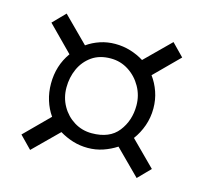

<svg xmlns="http://www.w3.org/2000/svg" viewBox="-77 -714 683 644"><g transform="rotate(15 264.5 -392.0)"><path d="M79 -155 37.5 -197.5 121.5 -281.5Q106 -303.5 97.5 -330.8Q89 -358 89 -388.5Q89 -451 123.5 -499L37.5 -586L79 -628.5L166 -541.5Q186.5 -556 211.2 -564.2Q236 -572.5 263.5 -572.5Q291 -572.5 316.5 -564.8Q342 -557 363.5 -543.5L450 -629L491.5 -586.5L407.5 -502.5Q423.5 -481 433 -453.8Q442.5 -426.5 442.5 -396Q442.5 -364.5 432.5 -336Q422.5 -307.5 405 -284L490 -199L448.5 -156.5L362.5 -242.5Q341 -228.5 316 -220Q291 -211.5 263.5 -211.5Q236 -211.5 211.2 -219.2Q186.5 -227 165 -240ZM263.5 -262.5Q325.5 -262.5 355.2 -300.5Q385 -338.5 385 -391Q385 -426 368.2 -455.8Q351.5 -485.5 323.5 -503.5Q295.5 -521.5 261.5 -521.5Q222.5 -521.5 196 -502.8Q169.5 -484 156 -454Q142.5 -424 142.5 -389Q142.5 -354 158.8 -325.2Q175 -296.5 202.5 -279.5Q230 -262.5 263.5 -262.5Z"/></g></svg>

Font: Jaro 24pt
Style: Regular
Weight: 400
Designer: Agyei Archer, Celine Hurka, Mirko Velimirović
Version: Version 1.000